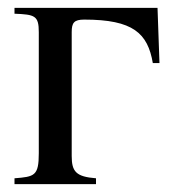

<svg xmlns="http://www.w3.org/2000/svg" viewBox="-20 -470 434 490"><path d="M387 -309 382 -450H17V-435C69 -433 79 -430 79 -388V-79C79 -21 68 -19 17 -15V0H225V-15C174 -19 163 -32 163 -72V-388C163 -412 169 -420 195 -420C320 -420 357 -385 370 -309Z"/></svg>

Font: XITS
Style: Regular
Weight: 400
Designer: MicroPress Inc., with final additions and corrections provided by Coen Hoffman, Elsevier (retired)
Version: Version 1.302